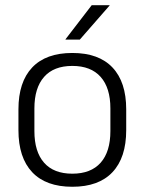

<svg xmlns="http://www.w3.org/2000/svg" viewBox="-20 -702 553 734"><path d="M256.5 12Q155.5 12 103 -43.8Q50.5 -99.5 50.5 -204.5V-284Q50.5 -388.5 103 -444Q155.5 -499.5 256.5 -499.5Q357.5 -499.5 410 -444Q462.5 -388.5 462.5 -284V-204.5Q462.5 -99.5 410 -43.8Q357.5 12 256.5 12ZM256.5 -38Q327.5 -38 364.8 -80Q402 -122 402 -201V-287.5Q402 -366 364.8 -408Q327.5 -450 256.5 -450Q185.5 -450 148.5 -408Q111.5 -366 111.5 -287.5V-201Q111.5 -122 148.5 -80Q185.5 -38 256.5 -38ZM330.5 -682H399V-681L285 -550.5H230.5V-552Z"/></svg>

Font: Anek Odia Medium Light
Style: Regular
Weight: 300
Version: Version 1.003